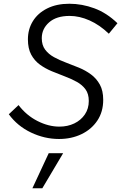

<svg xmlns="http://www.w3.org/2000/svg" viewBox="-20 -731 647 1025"><path d="M295 11Q218 11 145.5 -23.5Q73 -58 27 -121L79 -170Q121 -115 180 -85Q239 -55 297 -55Q341 -55 376.5 -72Q412 -89 433 -120Q454 -151 454 -192Q454 -230 436.5 -254Q419 -278 390 -294Q361 -310 326.5 -323Q292 -336 257 -350.5Q222 -365 193 -386Q164 -407 146.5 -439.5Q129 -472 129 -521Q129 -575 155.5 -618Q182 -661 232 -686Q282 -711 350 -711Q418 -711 484 -686.5Q550 -662 607 -607L561 -551Q512 -598 458 -622Q404 -646 352 -646Q281 -646 242 -611.5Q203 -577 203 -527Q203 -490 221 -466Q239 -442 268 -426Q297 -410 332 -397Q367 -384 402 -369.5Q437 -355 466 -333.5Q495 -312 513 -279.5Q531 -247 531 -198Q531 -134 499.5 -87Q468 -40 414.5 -14.5Q361 11 295 11ZM153 274 240 87H317L206 274Z"/></svg>

Font: Red Hat Mono
Style: Italic
Weight: 400
Italic angle: -12°
Monospace: yes
Designer: Pentagram, MCKL
Foundry: MCKL
Version: Version 1.030